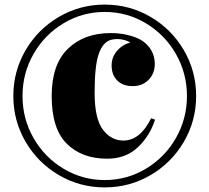

<svg xmlns="http://www.w3.org/2000/svg" viewBox="-20 -802 912 836"><path d="M834 -384Q834 -276 780.5 -184.5Q727 -93 635.5 -39.5Q544 14 436 14Q328 14 236.5 -39.5Q145 -93 91.5 -184.5Q38 -276 38 -384Q38 -492 91.5 -583.5Q145 -675 236.5 -728.5Q328 -782 436 -782Q544 -782 635.5 -728.5Q727 -675 780.5 -583.5Q834 -492 834 -384ZM78 -384Q78 -285 126 -201Q174 -117 256.5 -67.5Q339 -18 436 -18Q533 -18 615.5 -67.5Q698 -117 746 -201Q794 -285 794 -384Q794 -483 746 -567Q698 -651 615.5 -700.5Q533 -750 436 -750Q339 -750 256.5 -700.5Q174 -651 126 -567Q78 -483 78 -384ZM594 -628Q622 -611 638 -584Q654 -557 654 -524Q654 -482 627 -454.5Q600 -427 558 -427Q515 -427 490.5 -451.5Q466 -476 466 -517Q466 -553 489.5 -580.5Q513 -608 548 -617Q538 -623 522.5 -627.5Q507 -632 491 -632Q474 -632 461 -628Q427 -617 409.5 -566Q392 -515 392 -398Q392 -285 428 -237.5Q464 -190 517 -190Q590 -190 638 -287L655 -281Q633 -211 580.5 -161Q528 -111 446 -111Q337 -111 271 -176Q205 -241 205 -384Q205 -521 275.5 -589.5Q346 -658 462 -658Q502 -658 536.5 -649.5Q571 -641 594 -628Z"/></svg>

Font: Playfair Display SC Black
Style: Regular
Weight: 900
Designer: Claus Eggers Sørensen
Foundry: Claus Eggers Sørensen
Version: Version 1.200; ttfautohint (v1.6)